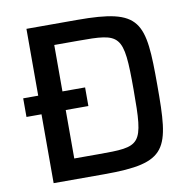

<svg xmlns="http://www.w3.org/2000/svg" viewBox="-78 -766 843 843"><g transform="rotate(-10 344.0 -344.0)"><path d="M94 0H319C605 0 617 -58 617 -344C617 -630 605 -688 319 -688H94V-390H27V-307H94ZM202 -91V-307H303V-390H202V-597H308C498 -597 511 -593 511 -344C511 -93 501 -91 308 -91Z"/></g></svg>

Font: Saira UNSAM Medium SC
Style: Regular
Weight: 500
Designer: Hector Gatti with collaboration of the Omnibus-Type team
Foundry: Omnibus-Type
Version: Version 1.072;PS 001.072;hotconv 1.0.88;makeotf.lib2.5.64775